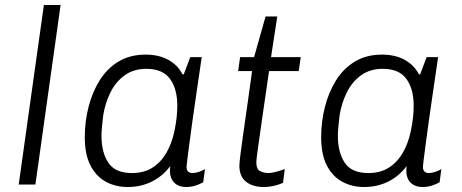

<svg xmlns="http://www.w3.org/2000/svg" viewBox="-20 -740 1854 770"><path d="M55 0 156 -720H223L122 0Z M492 10Q443 10 404 -11.5Q365 -33 342.5 -77Q320 -121 320 -190Q320 -252 335 -311Q350 -370 379.5 -417.5Q409 -465 455 -493Q501 -521 564 -521Q617 -521 655 -500Q693 -479 712 -442H717L743 -511H789Q778 -436 768.5 -371Q759 -306 751.5 -253Q744 -200 739 -160.5Q734 -121 731 -98.5Q728 -76 728 -71Q728 -58 734.5 -52Q741 -46 752 -46Q763 -46 777 -50.5Q791 -55 802 -62L795 -9Q781 -1 763.5 4.5Q746 10 727 10Q704 10 688 0Q672 -10 665.5 -29Q659 -48 663 -74Q632 -33 588.5 -11.5Q545 10 492 10ZM509 -46Q558 -46 592 -68Q626 -90 647.5 -127.5Q669 -165 679 -212Q686 -245 688.5 -269.5Q691 -294 691 -316Q691 -384 661.5 -424Q632 -464 567 -464Q516 -464 480 -438Q444 -412 423 -369.5Q402 -327 394 -278Q391 -252 389 -232Q387 -212 387 -195Q387 -129 414.5 -87.5Q442 -46 509 -46Z M1037 10Q994 10 967 -11Q940 -32 940 -76Q940 -85 944 -118.5Q948 -152 955.5 -203.5Q963 -255 972 -319Q981 -383 991 -455H935L943 -511H999L1045 -674H1092L1067 -511H1186L1178 -455H1059Q1045 -359 1033.5 -279.5Q1022 -200 1015 -149.5Q1008 -99 1008 -90Q1008 -61 1023.5 -53.5Q1039 -46 1058 -46Q1069 -46 1089 -51.5Q1109 -57 1122 -62L1115 -7Q1105 -2 1091.5 2Q1078 6 1064 8Q1050 10 1037 10Z M1440 10Q1391 10 1352 -11.5Q1313 -33 1290.5 -77Q1268 -121 1268 -190Q1268 -252 1283 -311Q1298 -370 1327.5 -417.5Q1357 -465 1403 -493Q1449 -521 1512 -521Q1565 -521 1603 -500Q1641 -479 1660 -442H1665L1691 -511H1737Q1726 -436 1716.5 -371Q1707 -306 1699.5 -253Q1692 -200 1687 -160.5Q1682 -121 1679 -98.5Q1676 -76 1676 -71Q1676 -58 1682.5 -52Q1689 -46 1700 -46Q1711 -46 1725 -50.5Q1739 -55 1750 -62L1743 -9Q1729 -1 1711.5 4.5Q1694 10 1675 10Q1652 10 1636 0Q1620 -10 1613.5 -29Q1607 -48 1611 -74Q1580 -33 1536.5 -11.5Q1493 10 1440 10ZM1457 -46Q1506 -46 1540 -68Q1574 -90 1595.5 -127.5Q1617 -165 1627 -212Q1634 -245 1636.5 -269.5Q1639 -294 1639 -316Q1639 -384 1609.5 -424Q1580 -464 1515 -464Q1464 -464 1428 -438Q1392 -412 1371 -369.5Q1350 -327 1342 -278Q1339 -252 1337 -232Q1335 -212 1335 -195Q1335 -129 1362.5 -87.5Q1390 -46 1457 -46Z"/></svg>

Font: Chivo Medium ExtraLight
Style: Italic
Weight: 250
Italic angle: -8.05°
Version: Version 2.002